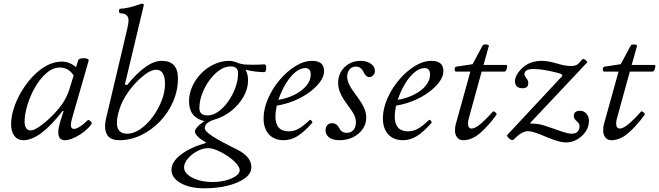

<svg xmlns="http://www.w3.org/2000/svg" viewBox="-20 -745 3563 1038"><path d="M106 13Q75 13 57.5 -10.5Q40 -34 40 -74Q40 -113 54.5 -159Q69 -205 95.5 -249.5Q122 -294 156.5 -331Q191 -368 231.5 -390Q272 -412 315 -412Q355 -412 391 -382L403 -419Q405 -427 420 -429.5Q435 -432 448.5 -428.5Q462 -425 459 -416L369 -103Q363 -79 363 -70Q363 -48 380 -48Q392 -48 412 -60.5Q432 -73 454 -95Q459 -99 469 -90Q479 -81 475 -75Q459 -52 433 -32Q407 -12 379.5 0.5Q352 13 331 13Q295 13 295 -30Q295 -50 305 -86L324 -144L319 -146Q197 13 106 13ZM147 -40Q163 -40 193 -60.5Q223 -81 256 -113Q289 -145 315 -181Q342 -219 356 -265L378 -337Q351 -380 303 -380Q272 -380 243.5 -359.5Q215 -339 191 -306Q167 -273 149.5 -234Q132 -195 122.5 -156.5Q113 -118 113 -88Q113 -40 147 -40Z M624 13Q548 13 548 -64Q548 -83 554 -107L667 -585Q675 -620 675 -633Q675 -673 631 -673Q624 -673 623.5 -685.5Q623 -698 631 -698Q649 -698 677.5 -704.5Q706 -711 733 -721Q740 -725 751 -725Q757 -725 757 -719Q757 -714 755 -707L655 -288L667 -285Q773 -416 854 -416Q942 -416 942 -322Q942 -256 916 -196Q890 -136 845 -89Q800 -42 743 -14.5Q686 13 624 13ZM668 -22Q702 -22 738 -46.5Q774 -71 804 -111Q834 -151 853 -198.5Q872 -246 872 -291Q872 -368 824 -368Q802 -368 773.5 -349Q745 -330 715.5 -299Q686 -268 662.5 -231.5Q639 -195 628 -161Q612 -114 612 -80Q612 -22 668 -22Z M1085 273Q1007 273 957 245Q907 217 907 173Q907 130 958.5 90.5Q1010 51 1096 27Q1069 12 1051.5 -4.5Q1034 -21 1034 -33Q1034 -56 1085 -90Q1002 -110 1002 -197Q1002 -239 1020 -278.5Q1038 -318 1068.5 -349Q1099 -380 1138.5 -398Q1178 -416 1220 -416Q1241 -416 1271 -403Q1283 -399 1298.5 -397Q1314 -395 1346 -395Q1372 -395 1409 -397Q1419 -397 1419 -380Q1419 -355 1409 -355Q1363 -355 1307 -368Q1321 -345 1321 -310Q1321 -265 1296.5 -222Q1272 -179 1231 -146Q1190 -113 1138 -98Q1087 -82 1087 -52Q1087 -36 1128 -9Q1169 18 1259 62Q1339 101 1339 159Q1339 192 1305.5 217.5Q1272 243 1214.5 258Q1157 273 1085 273ZM1103 -121Q1131 -121 1160 -141.5Q1189 -162 1213 -195.5Q1237 -229 1252 -269.5Q1267 -310 1267 -350Q1267 -386 1226 -386Q1196 -386 1166.5 -365.5Q1137 -345 1112.5 -311.5Q1088 -278 1073 -238.5Q1058 -199 1058 -160Q1058 -121 1103 -121ZM1130 239Q1168 239 1201.5 230Q1235 221 1255.5 206.5Q1276 192 1276 175Q1276 160 1258 139.5Q1240 119 1212.5 100Q1185 81 1156 68.5Q1127 56 1105 56Q1076 56 1045.5 72.5Q1015 89 995 113Q975 137 975 161Q975 182 996 200Q1017 218 1052 228.5Q1087 239 1130 239Z M1514 13Q1463 13 1434 -18.5Q1405 -50 1405 -105Q1405 -157 1429 -212Q1453 -267 1492 -313Q1531 -359 1577 -387.5Q1623 -416 1668 -416Q1732 -416 1732 -361Q1732 -332 1710.5 -302.5Q1689 -273 1653 -246.5Q1617 -220 1571.5 -201Q1526 -182 1476 -174Q1472 -152 1470.5 -139Q1469 -126 1469 -116Q1469 -35 1541 -35Q1568 -35 1592.5 -48Q1617 -61 1654 -96Q1658 -100 1664.5 -92Q1671 -84 1668 -81Q1624 -31 1588 -9Q1552 13 1514 13ZM1485 -205Q1536 -214 1575.5 -234.5Q1615 -255 1637.5 -283Q1660 -311 1660 -342Q1660 -377 1630 -377Q1604 -377 1577 -355Q1550 -333 1526 -294Q1502 -255 1485 -205Z M1815 13Q1780 13 1760 -1.5Q1740 -16 1740 -41Q1740 -58 1749.5 -68.5Q1759 -79 1775 -79Q1800 -79 1814 -53Q1825 -27 1855 -27Q1878 -27 1891 -42.5Q1904 -58 1904 -85Q1904 -105 1894 -125Q1884 -145 1856 -182Q1831 -216 1819.5 -243Q1808 -270 1808 -297Q1808 -348 1843 -382Q1878 -416 1930 -416Q1963 -416 1985 -400.5Q2007 -385 2007 -362Q2007 -348 1997.5 -338Q1988 -328 1976 -328Q1958 -328 1945 -357Q1931 -385 1904 -385Q1883 -385 1870 -370Q1857 -355 1857 -331Q1857 -310 1869 -286Q1881 -262 1909 -225Q1937 -187 1948.5 -161Q1960 -135 1960 -109Q1960 -75 1940.5 -47Q1921 -19 1888.5 -3Q1856 13 1815 13Z M2159 13Q2108 13 2079 -18.5Q2050 -50 2050 -105Q2050 -157 2074 -212Q2098 -267 2137 -313Q2176 -359 2222 -387.5Q2268 -416 2313 -416Q2377 -416 2377 -361Q2377 -332 2355.5 -302.5Q2334 -273 2298 -246.5Q2262 -220 2216.5 -201Q2171 -182 2121 -174Q2117 -152 2115.5 -139Q2114 -126 2114 -116Q2114 -35 2186 -35Q2213 -35 2237.5 -48Q2262 -61 2299 -96Q2303 -100 2309.5 -92Q2316 -84 2313 -81Q2269 -31 2233 -9Q2197 13 2159 13ZM2130 -205Q2181 -214 2220.5 -234.5Q2260 -255 2282.5 -283Q2305 -311 2305 -342Q2305 -377 2275 -377Q2249 -377 2222 -355Q2195 -333 2171 -294Q2147 -255 2130 -205Z M2484 13Q2463 13 2451.5 -2Q2440 -17 2440 -38Q2440 -58 2443 -70L2523 -358H2445Q2438 -358 2438 -371Q2438 -384 2449 -385L2535 -398L2589 -499Q2592 -505 2607.5 -504.5Q2623 -504 2623 -497L2594 -394H2717Q2723 -394 2722 -385Q2721 -376 2717 -367Q2713 -358 2707 -358H2584L2516 -111Q2510 -91 2510 -78Q2510 -50 2530 -50Q2547 -50 2575 -72.5Q2603 -95 2644 -141Q2648 -146 2658 -138Q2668 -130 2663 -123Q2621 -65 2576 -26Q2531 13 2484 13Z M3042 25Q3014 25 2977 12Q2940 -1 2904 -17Q2879 -27 2861.5 -31.5Q2844 -36 2835 -36Q2818 -36 2799.5 -25.5Q2781 -15 2757 9Q2752 15 2742 10Q2732 5 2725.5 -3.5Q2719 -12 2723 -16L3015 -329Q3020 -333 3020 -337Q3020 -345 2996 -351Q2960 -360 2927 -366Q2894 -372 2864 -372Q2815 -372 2815 -343Q2815 -336 2825 -323Q2836 -310 2836 -296Q2836 -268 2806 -268Q2764 -268 2764 -307Q2764 -321 2773 -338.5Q2782 -356 2802 -376Q2824 -397 2851 -406.5Q2878 -416 2910 -416Q2943 -416 2993 -401Q3016 -394 3035 -391Q3054 -388 3066 -388Q3094 -388 3106 -400L3129 -425Q3132 -428 3139 -424.5Q3146 -421 3151 -415.5Q3156 -410 3153 -406L2847 -81L2848 -77Q2869 -77 2885 -75Q2901 -73 2920.5 -67Q2940 -61 2974 -49Q3047 -22 3069 -22Q3113 -22 3113 -64Q3113 -77 3098 -90Q3082 -103 3082 -118Q3082 -146 3116 -146Q3137 -146 3150.5 -130Q3164 -114 3164 -92Q3164 -60 3146 -33.5Q3128 -7 3100 9Q3072 25 3042 25Z M3285 13Q3264 13 3252.5 -2Q3241 -17 3241 -38Q3241 -58 3244 -70L3324 -358H3246Q3239 -358 3239 -371Q3239 -384 3250 -385L3336 -398L3390 -499Q3393 -505 3408.5 -504.5Q3424 -504 3424 -497L3395 -394H3518Q3524 -394 3523 -385Q3522 -376 3518 -367Q3514 -358 3508 -358H3385L3317 -111Q3311 -91 3311 -78Q3311 -50 3331 -50Q3348 -50 3376 -72.5Q3404 -95 3445 -141Q3449 -146 3459 -138Q3469 -130 3464 -123Q3422 -65 3377 -26Q3332 13 3285 13Z"/></svg>

Font: Junicode SmExp
Style: Italic
Weight: 400
Width: 6
Italic angle: -11°
Designer: Peter S. Baker
Version: Version 2.205; ttfautohint (v1.8.4)